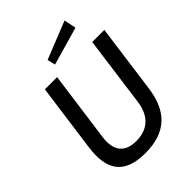

<svg xmlns="http://www.w3.org/2000/svg" viewBox="-271 -1099 1242 1242"><g transform="rotate(-45 349.5 -478.5)"><path d="M690 -742H579L514 -260C498 -141 429 -87 328 -87C228 -87 176 -142 192 -260L258 -742H146L82 -273C58 -92 120 10 314 10C508 10 600 -91 625 -265ZM293 -864 306 -809 568 -884 551 -967Z"/></g></svg>

Font: Cheyenne Sans Medium
Style: Italic
Weight: 500
Italic angle: -8.13011°
Designer: The Public Sans project authors (U.S. Web Design System), Libre Franklin designed by Pablo Impallari and Rodrigo Fuenzal
Foundry: The Cheyenne Sans Project Authors
Version: Version 2.007